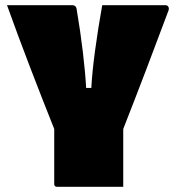

<svg xmlns="http://www.w3.org/2000/svg" viewBox="-20 -720 690 740"><path d="M455 0H200Q189 0 189 -11V-223Q143 -338 96 -460.5Q49 -583 7 -700H259Q272 -700 275 -687Q290 -599 299.5 -518.5Q309 -438 312 -381H332Q335 -441 346.5 -526Q358 -611 374 -700H617Q625 -700 628.5 -694.5Q632 -689 630 -681Q589 -571 544 -453Q499 -335 455 -223Z"/></svg>

Font: Recursive Sn Lnr St XBk
Style: Regular
Weight: 1000
Version: Version 1.079;hotconv 1.0.112;makeotfexe 2.5.65598; ttfautoh